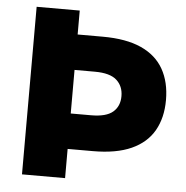

<svg xmlns="http://www.w3.org/2000/svg" viewBox="-51 -750 772 799"><g transform="rotate(5 335.0 -350.0)"><path d="M70 0V-700H250V-600H355Q453 -600 516 -571.5Q579 -543 609.5 -489Q640 -435 640 -360Q640 -286 609.5 -232.5Q579 -179 516 -150.5Q453 -122 355 -122H250V0ZM250 -270H335Q398 -270 426 -294Q454 -318 454 -360Q454 -402 426 -427Q398 -452 335 -452H250Z"/></g></svg>

Font: Golos Text
Style: Bold
Weight: 700
Designer: A.Korolkova, Vitaly Kuzmin
Foundry: ParaType Ltd
Version: Version 2.004